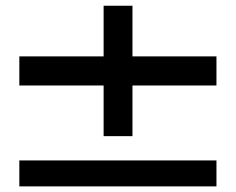

<svg xmlns="http://www.w3.org/2000/svg" viewBox="-20 -663 838 683"><path d="M451.2 -462.4H750V-358.9H451.2V-178.7H348.6V-358.9H48.8V-462.4H348.6V-642.6H451.2ZM48.8 0V-92.3H750V0Z"/></svg>

Font: Now
Style: Bold
Weight: 700
Designer: Alfredo Marco Pradil
Foundry: Alfredo Marco Pradil
Version: Version 1.002;PS 001.002;hotconv 1.0.88;makeotf.lib2.5.64775